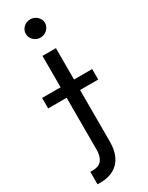

<svg xmlns="http://www.w3.org/2000/svg" viewBox="-284 -791 802 1038"><g transform="rotate(-30 117.0 -272.5)"><path d="M76.7 -545.4H160.6V39.6Q160.6 89.8 143.3 127Q126 164.1 91.3 184.3Q56.6 204.6 4.4 204.6Q0 204.6 -4.2 204.6Q-8.3 204.6 -12.7 204.6V126.5Q-8.3 126.5 -4.9 126.5Q-1.5 126.5 2.9 126.5Q41.5 126.5 59.1 104Q76.7 81.5 76.7 39.6ZM-38.6 -284.2V-349.6H273.9V-284.2ZM117.7 -636.2Q93.3 -636.2 75.7 -653.1Q58.1 -669.9 58.1 -693.4Q58.1 -716.8 75.7 -733.4Q93.3 -750 117.7 -750Q142.1 -750 159.9 -733.4Q177.7 -716.8 177.7 -693.4Q177.7 -669.9 159.9 -653.1Q142.1 -636.2 117.7 -636.2Z"/></g></svg>

Font: Sahel VF Regular
Style: Regular
Weight: 400
Foundry: Saber Rastikerdar (saber.rastikerdar@gmail.com)
Version: Version 3.4.0